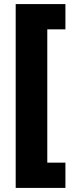

<svg xmlns="http://www.w3.org/2000/svg" viewBox="-20 -754 364 942"><path d="M301 168H57V-734H301V-610H212V44H301Z"/></svg>

Font: Noto Sans Thai Black
Style: Regular
Weight: 900
Version: Version 2.001